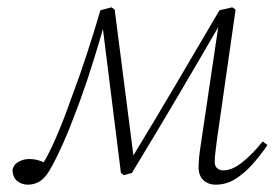

<svg xmlns="http://www.w3.org/2000/svg" viewBox="-20 -491 761 524"><path d="M56 13Q40 13 27.5 3.5Q15 -6 14 -27Q17 -42 30.5 -49.5Q44 -57 60 -57Q67 -57 74 -56Q81 -55 91 -51.5Q101 -48 115 -41L97 -24L89 -34Q100 -48 109.5 -66Q119 -84 129 -106.5Q139 -129 150.5 -158Q162 -187 175 -224Q198 -285 218 -346.5Q238 -408 254 -463L284 -471L293 -465L347 -44H331L338 -57Q399 -157 459 -259Q519 -361 579 -463L614 -471L623 -465L572 -109Q570 -92 568 -76.5Q566 -61 566 -49Q566 -38 572.5 -32Q579 -26 590 -26Q613 -26 640.5 -47.5Q668 -69 697 -105L710 -95Q690 -66 668 -41.5Q646 -17 621.5 -2Q597 13 569 13Q548 13 535 0.5Q522 -12 522 -34Q522 -47 523.5 -62.5Q525 -78 529 -103L580 -447L597 -437H588L582 -428Q523 -326 462.5 -223.5Q402 -121 340 -19L318 -13L310 -19L258 -435L268 -436Q252 -380 235 -325Q218 -270 198 -215Q185 -180 174 -152Q163 -124 152.5 -100.5Q142 -77 132.5 -58Q123 -39 114 -24Q102 -4 87.5 4.5Q73 13 56 13Z"/></svg>

Font: Source Serif 4 36pt Light
Style: Italic
Weight: 300
Italic angle: -12°
Designer: Frank Grießhammer
Foundry: Adobe Systems Incorporated
Version: Version 4.004;hotconv 1.0.116;makeotfexe 2.5.65601